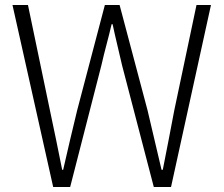

<svg xmlns="http://www.w3.org/2000/svg" viewBox="-20 -749 897 769"><path d="M193 0H261L386 -487C399 -545 414 -595 427 -652H431C443 -595 456 -545 469 -487L596 0H665L825 -729H767L678 -307C663 -228 648 -149 632 -69H627C608 -149 590 -228 571 -307L459 -729H400L289 -307C270 -228 251 -149 233 -69H229C213 -149 197 -228 180 -307L92 -729H30Z"/></svg>

Font: Noto Sans HK Light
Style: Regular
Weight: 300
Designer: Ryoko NISHIZUKA 西塚涼子 (kana, bopomofo & ideographs); Paul D. Hunt (Latin, Greek & Cyrillic); Sandoll Communications 산돌커뮤니
Foundry: Adobe
Version: Version 2.004;hotconv 1.0.118;makeotfexe 2.5.65603